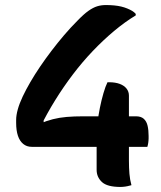

<svg xmlns="http://www.w3.org/2000/svg" viewBox="-20 -732 640 761"><path d="M400 -712Q417 -712 432.5 -710.5Q448 -709 460.5 -706Q473 -703 484 -698.5Q495 -694 503.5 -689Q512 -684 518 -677V-671Q475 -645 432 -609Q389 -573 347.5 -529.5Q306 -486 268.5 -436.5Q231 -387 198.5 -334.5Q166 -282 140 -229L153 -284V-230L136 -241Q164 -253 189.5 -259.5Q215 -266 244 -268.5Q273 -271 310 -271H519Q539 -271 550 -261Q561 -251 565 -233.5Q569 -216 569 -193Q569 -188 569 -183Q569 -178 568.5 -174Q568 -170 567.5 -165.5Q567 -161 566 -157.5Q565 -154 564 -150H106Q86 -150 72 -161.5Q58 -173 51 -194Q44 -215 44 -245V-257Q44 -275 50.5 -298.5Q57 -322 70 -349.5Q83 -377 100.5 -407Q118 -437 139 -468Q160 -499 184 -530.5Q208 -562 233.5 -592Q259 -622 286 -649Q312 -676 330.5 -689Q349 -702 365 -707Q381 -712 400 -712ZM406 -406Q407 -406 407.5 -406Q408 -406 409 -406Q410 -406 411 -406Q412 -406 413 -406Q437 -406 454.5 -399.5Q472 -393 481.5 -381Q491 -369 491 -353V-96Q491 -81 491.5 -68Q492 -55 493 -43Q494 -31 496 -20Q498 -9 501 2Q497 3 493 4Q489 5 485 6Q481 7 476.5 7.5Q472 8 467.5 8.5Q463 9 458 9Q405 9 384 -10.5Q363 -30 363 -59Q363 -71 363 -85.5Q363 -100 363 -115.5Q363 -131 363 -145.5Q363 -160 363 -174.5Q363 -189 363 -200Q363 -218 366.5 -246.5Q370 -275 376 -305Q382 -335 390 -362.5Q398 -390 406 -406Z"/></svg>

Font: Recursive Casual SemiBold
Style: Regular
Weight: 600
Version: Version 1.047